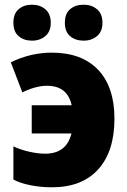

<svg xmlns="http://www.w3.org/2000/svg" viewBox="-20 -787 542 817"><path d="M201 10Q155 10 111 1.5Q67 -7 37 -23V-164Q67 -150 104 -141.5Q141 -133 172 -133Q263 -133 284 -219H115V-339H285Q267 -422 180 -422Q133 -422 75 -394L26 -522Q111 -563 200 -563Q328 -563 397.5 -490Q467 -417 467 -282Q467 -143 398 -66.5Q329 10 201 10ZM37 -690Q37 -729 59.5 -748Q82 -767 116 -767Q150 -767 173 -747.5Q196 -728 196 -690Q196 -653 173 -633.5Q150 -614 116 -614Q82 -614 59.5 -633Q37 -652 37 -690ZM256 -690Q256 -729 278.5 -748Q301 -767 336 -767Q370 -767 393 -747.5Q416 -728 416 -690Q416 -653 393 -633.5Q370 -614 336 -614Q301 -614 278.5 -633Q256 -652 256 -690Z"/></svg>

Font: Noto Sans SemiCondensed Black
Style: Regular
Weight: 900
Width: 4
Designer: Monotype Design Team
Foundry: Monotype Imaging Inc.
Version: Version 2.013; ttfautohint (v1.8.4.7-5d5b)